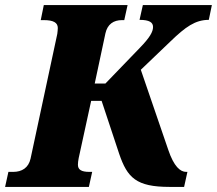

<svg xmlns="http://www.w3.org/2000/svg" viewBox="-57 -734 852 754"><path d="M-37 0H292L305 -59H294C262 -59 249 -68 249 -87C249 -94 250 -103 252 -113L301 -338H342L411 -130C443 -36 478 0 609 0H666L679 -59H674C651 -59 626 -80 604 -145L496 -460L612 -571C672 -629 710 -656 763 -656L775 -714H504L491 -656C530 -656 544 -646 544 -628C544 -609 531 -586 492 -546L357 -406H315L357 -603C365 -639 389 -655 422 -655H431L444 -714H115L103 -655H115C153 -655 170 -645 170 -624C170 -618 169 -609 168 -601L63 -111C55 -75 29 -59 -5 -59H-24Z"/></svg>

Font: Noto Serif SemiCondensed Black
Style: Italic
Weight: 900
Width: 4
Italic angle: -12°
Designer: Monotype Design Team
Foundry: Monotype Imaging Inc.
Version: Version 2.014